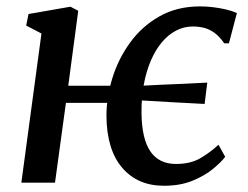

<svg xmlns="http://www.w3.org/2000/svg" viewBox="-20 -586 797 616"><path d="M48.5 0 113 -478.5 64 -504 71.5 -541 206 -564.5 231 -551.5 199 -311H371.5L362.5 -256H191.5L156.5 0ZM506 10Q421.5 10 372 -47.8Q322.5 -105.5 321.5 -214Q321.5 -273 340.2 -334.5Q359 -396 396.8 -448.5Q434.5 -501 491 -533.2Q547.5 -565.5 622.5 -565.5Q641.5 -565.5 662.8 -563Q684 -560.5 704.5 -555.8Q725 -551 740 -544L714.5 -447H699.5Q683.5 -470 667 -481.5Q650.5 -493 633.5 -497Q616.5 -501 598.5 -501Q570 -501 544.8 -487.8Q519.5 -474.5 499 -450Q478.5 -425.5 463.8 -391Q449 -356.5 441.2 -314Q433.5 -271.5 434 -222.5Q435 -140.5 462.5 -100.2Q490 -60 544.5 -60Q591 -60 622 -78Q653 -96 681 -121.5L702.5 -83Q690 -66 663.2 -44Q636.5 -22 597.2 -6Q558 10 506 10ZM636.5 -252.5Q584 -255 529.5 -258.2Q475 -261.5 412.5 -265L415.5 -310Q457 -312.5 494.8 -314Q532.5 -315.5 569.5 -317.2Q606.5 -319 645 -321Z"/></svg>

Font: Merriweather 24pt Medium
Style: Italic
Weight: 500
Italic angle: -7.8°
Version: Version 2.101